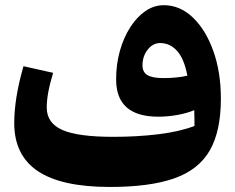

<svg xmlns="http://www.w3.org/2000/svg" viewBox="-20 -720 918 750"><path d="M739.7 -228Q739.7 -239.7 739.5 -256.6Q739.3 -273.4 738.8 -289.6Q710.4 -277.8 673.1 -271Q635.7 -264.2 598.1 -264.2Q433.6 -264.2 433.6 -409.7Q433.6 -468.8 448.2 -521Q462.9 -573.2 488.8 -613.5Q514.6 -653.8 548.1 -676.8Q581.5 -699.7 619.6 -699.7Q683.1 -699.7 733.4 -651.6Q783.7 -603.5 813.2 -521Q842.8 -438.5 842.8 -334.5Q842.8 -208 799.6 -132.6Q756.3 -57.1 661.1 -23.4Q565.9 10.3 409.2 10.3Q220.2 10.3 127.9 -51.5Q35.6 -113.3 35.6 -239.3Q35.6 -336.4 71.8 -461.4L187.5 -435.5Q174.3 -391.6 168.5 -359.6Q162.6 -327.6 162.6 -299.8Q162.6 -239.3 223.4 -212.4Q284.2 -185.5 422.4 -185.5Q516.1 -185.5 598.6 -195.6Q681.2 -205.6 739.7 -228ZM711.9 -424.3Q699.7 -489.7 672.1 -520.8Q644.5 -551.8 605.5 -551.8Q577.1 -551.8 556.9 -526.1Q536.6 -500.5 536.6 -464.4Q536.6 -438.5 555.7 -426.8Q574.7 -415 617.7 -415Q670.9 -415 711.9 -424.3Z"/></svg>

Font: Pinar ExtraBold
Style: Regular
Weight: 800
Designer: Amin Abedi
Version: Version 3.000